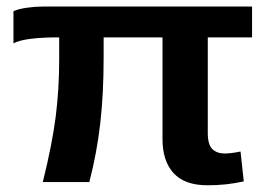

<svg xmlns="http://www.w3.org/2000/svg" viewBox="-20 -548 806 578"><path d="M605.5 -435.5V-147.9Q605.5 -112.8 619.1 -99.4Q632.8 -85.9 656.2 -85.9Q674.8 -85.9 704.1 -91.8L713.9 -2Q662.1 9.8 605 9.8Q536.1 9.8 502.7 -26.6Q469.2 -63 469.2 -129.4V-435.5H292V-375Q292 -264.6 281.7 -175.8Q271.5 -86.9 249 0H108.9Q137.2 -114.3 147.7 -196.8Q158.2 -279.3 158.2 -371.1V-435.5Q53.2 -435.5 20.5 -417.5V-514.2Q34.7 -521 60.5 -524.7Q86.4 -528.3 109.4 -528.3H738.8V-435.5Z"/></svg>

Font: Arial
Style: Bold
Weight: 700
Designer: Steve Matteson
Foundry: Ascender Corporation
Version: Version 2.00.3